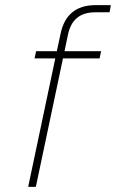

<svg xmlns="http://www.w3.org/2000/svg" viewBox="-20 -730 453 750"><path d="M90 0H120L226 -502H369L375 -530H232L246 -597C258 -650 289 -682 353 -682H408L413 -710H354C274 -710 232 -669 217 -600L202 -530H121L115 -502H196Z"/></svg>

Font: Geist Thin
Style: Italic
Weight: 100
Italic angle: -12°
Designer: Basement.studio, Andrés Briganti, Mateo Zaragoza
Foundry: Basement.studio, Vercel, Andrés Briganti, Guido Ferreyra, Mateo Zaragoza
Version: Version 1.500